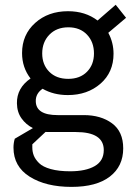

<svg xmlns="http://www.w3.org/2000/svg" viewBox="-20 -542 558 786"><path d="M322.8 -70.8Q393.1 -70.8 438.7 -37.1Q484.4 -3.4 484.4 65.4Q484.4 138.7 429.7 180.9Q375 223.1 272.5 223.1Q168 223.1 101.6 181.4Q35.2 139.6 35.2 62.5Q35.2 43 40.5 25.9L114.7 -17.6Q86.4 -31.7 68.1 -57.4Q49.8 -83 49.3 -119.1Q48.3 -181.6 105 -220.7Q70.3 -265.6 70.3 -324.7Q70.3 -399.9 123.8 -448Q177.2 -496.1 258.3 -496.1Q329.6 -496.1 379.4 -458L453.6 -522.5L496.1 -469.2L423.3 -407.7Q444.8 -367.7 444.8 -321.8Q444.8 -246.1 391.4 -199.5Q337.9 -152.8 257.8 -152.8Q199.2 -152.8 154.3 -178.7Q125.5 -158.7 126.5 -127.4Q127.4 -70.8 215.8 -70.8ZM259.8 -430.2Q211.4 -430.2 182.1 -399.9Q152.8 -369.6 152.8 -323.2Q152.8 -277.3 181.6 -248.3Q210.4 -219.2 259.3 -219.2Q307.6 -219.2 336.2 -248.3Q364.7 -277.3 364.7 -323.2Q364.7 -370.1 336.2 -400.1Q307.6 -430.2 259.8 -430.2ZM267.1 159.2Q331.1 159.2 367.9 137.9Q404.8 116.7 404.8 72.3Q404.8 -1.5 290.5 -1.5H174.8Q169.4 -1.5 166.5 -2L112.3 48.8V61.5Q112.3 79.6 118.4 95Q124.5 110.4 139.9 125.7Q155.3 141.1 187.7 150.1Q220.2 159.2 267.1 159.2Z"/></svg>

Font: HK Grotesk Medium Legacy
Style: Regular
Weight: 500
Designer: Alfredo Marco Pradil
Foundry: Hanken Design Co.
Version: Version 2.022;PS 002.022;hotconv 1.0.88;makeotf.lib2.5.64775